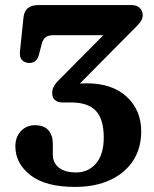

<svg xmlns="http://www.w3.org/2000/svg" viewBox="-20 -720 606 756"><path d="M536 -202.5Q536 -136.5 504.2 -87.5Q472.5 -38.5 413.8 -11.2Q355 16 275 16Q159.5 16 100 -30.2Q40.5 -76.5 40.5 -143.5Q40.5 -181 62.5 -204Q84.5 -227 118 -227Q153 -227 170.5 -207.2Q188 -187.5 188 -154V-111Q188 -79 211.8 -60Q235.5 -41 280 -41Q327.5 -41 358 -76.2Q388.5 -111.5 388.5 -178.5Q388.5 -251 357.2 -283.8Q326 -316.5 261 -316.5H225.5Q208 -316.5 196.8 -325.8Q185.5 -335 185.5 -354Q185.5 -368.5 192.5 -380.8Q199.5 -393 212.5 -405.5L387 -581.5H191.5Q169.5 -581.5 158.8 -572.8Q148 -564 143.5 -544L134 -507Q130.5 -491 121 -481.5Q111.5 -472 94.5 -472Q78 -472.5 67.2 -483Q56.5 -493.5 58.5 -516.5L72.5 -651.5Q77.5 -700 131 -700H498.5Q518.5 -700 530.2 -688.8Q542 -677.5 542 -660Q542 -645 531.2 -631.5Q520.5 -618 500 -598.5L294.5 -391Q308 -392 321 -392Q421.5 -392 478.8 -339.2Q536 -286.5 536 -202.5Z"/></svg>

Font: Fraunces 9pt SuperSoft SemiBold
Style: Regular
Weight: 600
Version: Version 1.000;[0bf87f6ff]